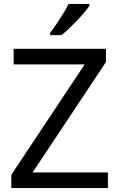

<svg xmlns="http://www.w3.org/2000/svg" viewBox="-20 -964 612 984"><path d="M533 0H38V-68L414 -634H50V-714H523V-646L147 -80H533ZM438 -934Q429 -920 412 -900Q395 -880 374.5 -858.5Q354 -837 333.5 -817.5Q313 -798 295 -784H237V-796Q252 -815 269.5 -841Q287 -867 304 -894.5Q321 -922 332 -944H438Z"/></svg>

Font: Noto Sans NKo Unjoined
Style: Regular
Weight: 400
Designer: Monotype Design Team
Foundry: Monotype Imaging Inc.
Version: Version 2.004